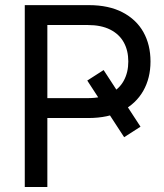

<svg xmlns="http://www.w3.org/2000/svg" viewBox="-20 -748 657 768"><path d="M394.5 -467.8 542 -241.2 476.6 -199.2 329.1 -425.8ZM79.1 0V-727.5H335Q415 -727.5 470.2 -698.7Q525.4 -669.9 553.7 -619.4Q582 -568.8 582 -502Q582 -435.5 553 -384.5Q523.9 -333.5 468.5 -304.7Q413.1 -275.9 333 -275.9H136.2V-355.5H331.5Q385.3 -355.5 421.1 -373.8Q457 -392.1 475.1 -425.3Q493.2 -458.5 493.2 -502Q493.2 -545.9 475.1 -578.6Q457 -611.3 420.9 -629.6Q384.8 -647.9 331.1 -647.9H169.4V0Z"/></svg>

Font: Inter 24pt
Style: Regular
Weight: 400
Designer: Rasmus Andersson
Foundry: rsms
Version: Version 4.001;git-66647c0bb